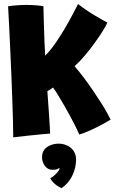

<svg xmlns="http://www.w3.org/2000/svg" viewBox="-20 -680 594 973"><path d="M47 16Q47 -15.5 45.8 -63.8Q44.5 -112 42.5 -171.2Q40.5 -230.5 37.8 -294.8Q35 -359 32.2 -423Q29.5 -487 26.5 -544.8Q23.5 -602.5 21 -648Q40.5 -651.5 66 -653.2Q91.5 -655 113.5 -655Q140.5 -655 163.8 -653Q187 -651 200 -648.5Q200 -635.5 201 -606.8Q202 -578 203 -541.2Q204 -504.5 205.5 -466.8Q207 -429 209 -398Q226.5 -414.5 246.5 -441.2Q266.5 -468 288.2 -502.5Q310 -537 332 -577Q354 -617 375.5 -659.5Q420 -625.5 462.8 -600.2Q505.5 -575 524 -565.5Q518.5 -551.5 501.8 -524.5Q485 -497.5 461.5 -464.8Q438 -432 411.2 -400Q384.5 -368 358 -344.5Q382 -316.5 406.2 -284.2Q430.5 -252 452.5 -219.5Q474.5 -187 492.8 -158.2Q511 -129.5 523.2 -107.2Q535.5 -85 540.5 -74Q526 -64.5 498.2 -49.5Q470.5 -34.5 439 -20.2Q407.5 -6 382 2Q376 -12.5 364.5 -35.8Q353 -59 338 -86.8Q323 -114.5 306.8 -142.8Q290.5 -171 275.8 -195.5Q261 -220 248.5 -236.5Q240.5 -230 233.8 -226Q227 -222 220 -218Q222 -190 224.5 -156Q227 -122 229 -90Q231 -58 232.5 -34.5Q234 -11 234 -3Q224 -2.5 194 0.2Q164 3 124.8 7.2Q85.5 11.5 47 16ZM292 273.5Q285.5 271.5 266.8 259.2Q248 247 234.5 223Q243.5 219.5 254.2 210Q265 200.5 273.2 190.5Q281.5 180.5 281.5 174.5Q281.5 172 280.5 171Q276 175 268.2 177.8Q260.5 180.5 247 180.5Q222 180.5 207.5 160.8Q193 141 193 117Q193 92 205.8 77Q218.5 62 238 55Q257.5 48 277.5 48Q299 48 319.2 57Q339.5 66 352.5 84Q365.5 102 365.5 129Q365.5 169 347.2 208.5Q329 248 292 273.5Z"/></svg>

Font: Grandstander Thin ExtraBold
Style: Regular
Weight: 800
Version: Version 1.200